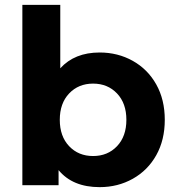

<svg xmlns="http://www.w3.org/2000/svg" viewBox="-20 -762 730 790"><path d="M658 -269Q658 -186 623 -123.5Q588 -61 526.5 -26.5Q465 8 390 8Q279 8 221 -62V0H72V-742H228V-481Q287 -546 390 -546Q465 -546 526.5 -511.5Q588 -477 623 -414.5Q658 -352 658 -269ZM500 -269Q500 -337 461.5 -377.5Q423 -418 363 -418Q303 -418 264.5 -377.5Q226 -337 226 -269Q226 -201 264.5 -160.5Q303 -120 363 -120Q423 -120 461.5 -160.5Q500 -201 500 -269Z"/></svg>

Font: APTA Sans Regular
Style: Bold Italic
Weight: 700
Version: Version 7.200